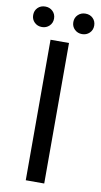

<svg xmlns="http://www.w3.org/2000/svg" viewBox="-100 -899 494 942"><g transform="rotate(10 147.0 -428.0)"><path d="M0 0ZM100 -700H192V0H100ZM-5 -805Q-5 -827 9.5 -841.5Q24 -856 47 -856Q69 -856 84 -841.5Q99 -827 99 -805Q99 -783 84 -768.5Q69 -754 47 -754Q25 -754 10 -768.5Q-5 -783 -5 -805ZM195 -805Q195 -827 210 -841.5Q225 -856 247 -856Q270 -856 284.5 -841.5Q299 -827 299 -805Q299 -783 284 -768.5Q269 -754 247 -754Q225 -754 210 -768.5Q195 -783 195 -805Z"/></g></svg>

Font: Sarabun
Style: Regular
Weight: 400
Designer: Suppakit Chalermlarp | Katatrad Co.,Ltd.
Foundry: Cadson Demak Co.,Ltd.
Version: Version 1.000; ttfautohint (v1.6)